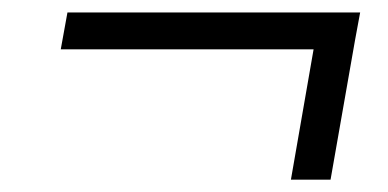

<svg xmlns="http://www.w3.org/2000/svg" viewBox="-20 -461 626 310"><path d="M78.1 -381.3H486.3L449.7 -170.9H513.7L553.2 -396L561.5 -440.9H88.9Z"/></svg>

Font: Cascadia Mono NF Light
Style: Italic
Weight: 300
Italic angle: -10°
Monospace: yes
Designer: Aaron Bell
Foundry: Saja Typeworks
Version: Version 2404.023